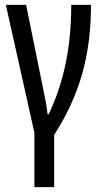

<svg xmlns="http://www.w3.org/2000/svg" viewBox="-20 -557 427 787"><path d="M121 210V-13L4 -537H87L154 -207Q162 -170 167.5 -140Q173 -110 175 -88H179Q225 -183 248.5 -294Q272 -405 272 -537H353Q353 -381 316.5 -253Q280 -125 202 -4V210Z"/></svg>

Font: Noto Sans ExtraCondensed
Style: Regular
Weight: 400
Width: 2
Designer: Monotype Design Team
Foundry: Monotype Imaging Inc.
Version: Version 2.013; ttfautohint (v1.8.4.7-5d5b)